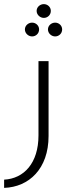

<svg xmlns="http://www.w3.org/2000/svg" viewBox="-20 -688 369 933"><path d="M158 -635C158 -616 175 -601 193 -601C211 -601 227 -615 227 -635C227 -654 211 -668 193 -668C175 -668 158 -654 158 -635ZM101 -545C101 -526 118 -511 136 -511C154 -511 170 -525 170 -545C170 -564 154 -578 136 -578C118 -578 101 -564 101 -545ZM213 -545C213 -526 230 -511 248 -511C266 -511 282 -525 282 -545C282 -564 266 -578 248 -578C230 -578 213 -564 213 -545ZM216 -27V-391H167V-30C167 105 96 180 0 185V225C121 221 216 132 216 -27Z"/></svg>

Font: Sulaf Light
Style: Regular
Weight: 300
Designer: Bandar Raffah (Arabic) and Santiago Orozco (Latin)
Foundry: Caramella and Typemade
Version: Version 1.005;PS 001.005;hotconv 1.0.88;makeotf.lib2.5.64775